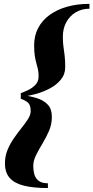

<svg xmlns="http://www.w3.org/2000/svg" viewBox="-20 -800 472 970"><path d="M85 -310V-329.5Q100 -334.5 121.2 -344.5Q142.5 -354.5 158.8 -371.2Q175 -388 175 -413.5Q175 -435.5 171.5 -450.8Q168 -466 163.5 -481.5Q159 -497 155.8 -517.8Q152.5 -538.5 152.5 -571.5Q152.5 -620 172.8 -658.5Q193 -697 230.2 -724.2Q267.5 -751.5 318.8 -766Q370 -780.5 432 -780.5V-756Q393.5 -756 363 -738Q332.5 -720 315 -688Q297.5 -656 297.5 -614.5Q297.5 -586.5 300.5 -565Q303.5 -543.5 306.5 -519.8Q309.5 -496 309.5 -461Q309.5 -424.5 287.2 -397.5Q265 -370.5 230.5 -352.5Q196 -334.5 157.2 -324.2Q118.5 -314 85 -310ZM222 150Q149.5 150 101.5 138.2Q53.5 126.5 29.2 99.2Q5 72 5 25Q5 -11.5 18.2 -43.2Q31.5 -75 50.8 -102.5Q70 -130 89.2 -154Q108.5 -178 121.8 -199Q135 -220 135 -239Q135 -269.5 121.2 -281.5Q107.5 -293.5 85 -301V-320.5Q129.5 -315.5 165.2 -304.5Q201 -293.5 221.5 -271.2Q242 -249 242 -210Q242 -172.5 227.8 -139.2Q213.5 -106 195 -75.5Q176.5 -45 162.2 -16.5Q148 12 148 39.5Q148 61 153.5 80.8Q159 100.5 175 113.2Q191 126 222 126Z"/></svg>

Font: Bodoni Moda 11pt
Style: Bold Italic
Weight: 700
Italic angle: -13°
Designer: Owen Earl
Foundry: indestructible type
Version: Version 2.004